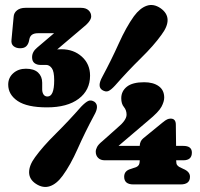

<svg xmlns="http://www.w3.org/2000/svg" viewBox="-20 -731 792 760"><path d="M444.5 -225Q481 -255 481 -277Q481 -295 470.5 -307.5Q460 -320 460 -342Q460 -370 482.2 -387.8Q504.5 -405.5 550.5 -405.5Q586.5 -405.5 608.2 -390Q630 -374.5 630 -344.5Q630 -329 619.2 -308.5Q608.5 -288 566.5 -253.5L449 -153.5H533Q534 -173 547 -183.5L623.5 -246Q635 -255.5 641.8 -258.5Q648.5 -261.5 655.5 -261.5Q676 -261.5 676 -237.5L677 -153.5H705.5Q739.5 -153.5 739.5 -127Q739.5 -96.5 705.5 -96.5H677.5V-93.5Q677.5 -83 680.8 -78.2Q684 -73.5 690 -70L705.5 -62.5Q732 -51.5 732 -31.5Q732 -1 695 -1H508Q471.5 -1 471.5 -31.5Q471.5 -55.5 498.5 -62.5L520 -70Q533 -75.5 533 -93.5V-96.5H395Q378 -96.5 368.5 -106Q359 -115.5 359 -130.5Q359 -139 364.2 -149.2Q369.5 -159.5 385 -172ZM435.5 -392.5Q419.5 -375 408.8 -370.5Q398 -366 384 -375Q364 -389 385 -427Q421 -494 450.2 -559Q479.5 -624 510 -666.5Q534 -699 560.8 -708.2Q587.5 -717.5 615.5 -698.5Q669.5 -660.5 619 -593Q589 -551 537.5 -500.5Q486 -450 435.5 -392.5ZM301.5 -309Q318.5 -326.5 329.5 -331.5Q340.5 -336.5 354 -328Q374.5 -312.5 352.5 -274.5Q316.5 -207.5 287.5 -142.2Q258.5 -77 228 -35.5Q204 -2.5 177 6.2Q150 15 122 -3.5Q95.5 -21 95.2 -48.8Q95 -76.5 119 -109Q149 -150.5 200.5 -201.5Q252 -252.5 301.5 -309ZM336.5 -431.5Q336.5 -374 291.5 -340Q246.5 -306 166 -306Q87.5 -306 50 -331.2Q12.5 -356.5 12.5 -396Q12.5 -423.5 32.5 -441.2Q52.5 -459 82.5 -459Q114.5 -459 130.8 -443.8Q147 -428.5 147 -403.5V-376.5Q147 -365.5 152.2 -357.2Q157.5 -349 168 -349Q194.5 -349 194.5 -413Q194.5 -448.5 185 -461.2Q175.5 -474 163 -474H140Q126 -474 116.5 -481.2Q107 -488.5 107 -504.5Q107 -526 127 -542.5L194 -599.5H130Q101.5 -599.5 96.5 -577L94.5 -567.5Q91.5 -555 83.5 -547.5Q75.5 -540 59.5 -540Q44 -540 33.8 -548.2Q23.5 -556.5 25.5 -573.5L34 -664.5Q35 -680.5 47.5 -690.2Q60 -700 80.5 -700H301Q320 -700 330.5 -690.2Q341 -680.5 341 -666Q341 -647 305 -619L206.5 -535.5Q214.5 -536 223.5 -536Q271.5 -536 304 -506.8Q336.5 -477.5 336.5 -431.5Z"/></svg>

Font: Fraunces 144pt SuperSoft Black
Style: Regular
Weight: 900
Version: Version 1.000;[b76b70a41]